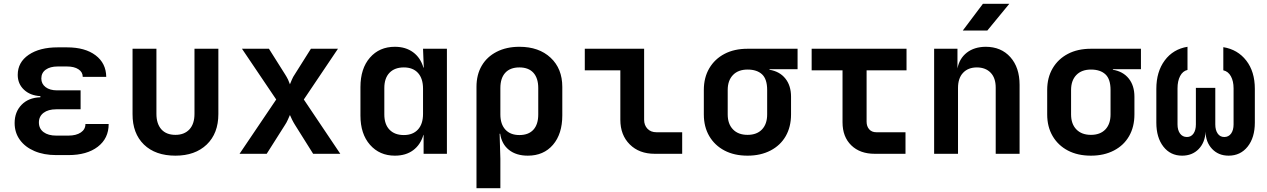

<svg xmlns="http://www.w3.org/2000/svg" viewBox="-20 -805 6630 1005"><path d="M337.9 6.8H274.4Q209.5 6.8 160.4 -14.2Q111.3 -35.2 84 -73Q56.6 -110.8 56.6 -161.1Q56.6 -219.2 93 -256.6Q129.4 -293.9 191.4 -295.9V-301.8Q138.2 -304.7 105.5 -335.4Q72.8 -366.2 72.8 -413.1Q72.8 -479 130.1 -518.1Q187.5 -557.1 281.7 -557.1H331.1Q425.3 -557.1 480.2 -515.6Q535.2 -474.1 536.1 -402.8H413.1Q413.1 -427.7 390.6 -442.4Q368.2 -457 331.1 -457H281.7Q242.7 -457 219.5 -440.4Q196.3 -423.8 196.3 -394Q196.3 -366.2 218.5 -349.1Q240.7 -332 279.3 -332H401.9V-232.9H274.4Q232.4 -232.9 208 -214.4Q183.6 -195.8 183.6 -164.1Q183.6 -131.8 208 -113.5Q232.4 -95.2 274.4 -95.2H337.9Q378.9 -95.2 403.1 -111.6Q427.2 -127.9 427.2 -155.8H548.8Q548.8 -80.6 491.9 -36.9Q435.1 6.8 337.9 6.8Z M898.4 9.8Q793.5 9.8 733.4 -48.3Q673.3 -106.9 673.8 -208V-549.8H798.8V-209Q798.8 -157.2 824.7 -127.9Q850.6 -99.1 898.4 -99.1Q944.8 -99.1 971.7 -127.9Q998 -156.7 998 -209V-549.8H1123V-208Q1123 -106.9 1062 -48.3Q1001 9.8 898.4 9.8Z M1233.9 0 1425.8 -284.2 1246.6 -549.8H1387.7L1472.7 -415Q1480.5 -402.8 1487.8 -388.2Q1494.6 -373 1497.6 -363.8Q1501 -372.6 1507.8 -388.2Q1514.2 -403.3 1522.5 -415L1607.4 -549.8H1749L1570.3 -284.2L1761.2 0H1619.1L1524.4 -150.9Q1516.6 -163.1 1508.8 -178.7Q1501.5 -194.3 1497.6 -203.1Q1493.7 -194.3 1486.8 -178.7Q1480 -163.1 1471.7 -150.9L1376 0Z M2046.9 9.8Q1966.8 9.8 1916.7 -47.1Q1866.7 -104 1866.7 -200.2V-349.1Q1866.7 -446.3 1916.3 -503.2Q1965.8 -560.1 2046.9 -560.1Q2103.5 -560.1 2142.3 -531.5Q2181.2 -502.9 2196.3 -451.2H2198.2L2194.3 -549.8H2319.3V0H2197.3V-99.1H2196.3Q2181.2 -47.4 2142.8 -18.8Q2104.5 9.8 2046.9 9.8ZM2093.8 -98.1Q2141.1 -98.1 2167.7 -127Q2194.3 -155.8 2194.3 -209V-340.8Q2194.3 -394 2168 -423.1Q2141.6 -452.1 2093.8 -452.1Q2045.9 -452.1 2018.8 -424.1Q1991.7 -396 1991.7 -344.2V-206.1Q1991.7 -154.3 2018.8 -126.2Q2045.9 -98.1 2093.8 -98.1Z M2474.1 180.2V-350.1Q2474.1 -414.1 2501.5 -460.9Q2528.8 -507.8 2579.8 -533.9Q2630.9 -560.1 2698.7 -560.1Q2800.8 -560.1 2862.1 -502.9Q2923.3 -445.8 2923.3 -350.1V-201.2Q2923.3 -104 2874.5 -47.1Q2825.7 9.8 2742.7 9.8Q2682.1 9.8 2644 -20.5Q2606 -50.8 2598.1 -105H2595.2L2599.1 25.9V180.2ZM2698.7 -98.1Q2746.6 -98.1 2772 -126Q2797.4 -153.8 2797.4 -206.1V-344.2Q2797.4 -396 2772 -424.1Q2746.6 -452.1 2698.7 -452.1Q2650.4 -452.1 2624.8 -424.1Q2599.1 -396 2599.1 -344.2V-206.1Q2599.1 -155.3 2625.2 -126.7Q2651.4 -98.1 2698.7 -98.1Z M3406.7 0Q3325.7 0 3276.4 -49.1Q3227.1 -98.1 3227.1 -178.2V-437H3041V-549.8H3351.6V-178.2Q3351.6 -149.4 3369.1 -131.1Q3386.7 -112.8 3415.5 -112.8H3550.8V0Z M3893.1 9.8Q3823.2 9.8 3772.2 -17.1Q3721.2 -43.9 3692.6 -92.5Q3664.1 -141.1 3664.1 -206.1V-334Q3664.1 -398.9 3692.6 -447.5Q3721.2 -496.1 3772.2 -522.9Q3823.2 -549.8 3893.1 -549.8H4154.8V-442.9H4007.8V-439.9Q4061 -431.2 4090.8 -394Q4120.6 -356.9 4120.6 -298.8V-206.1Q4120.6 -141.1 4092.8 -92.5Q4064.9 -43.9 4013.2 -17.1Q3961.4 9.8 3893.1 9.8ZM3893.1 -99.1Q3941.4 -99.1 3968.5 -127.4Q3995.6 -155.8 3995.6 -206.1V-334Q3995.6 -391.1 3968.8 -416Q3941.9 -440.9 3893.1 -440.9Q3844.2 -440.9 3816.7 -412.4Q3789.1 -383.8 3789.1 -334V-206.1Q3789.1 -156.2 3816.7 -127.7Q3844.2 -99.1 3893.1 -99.1Z M4558.1 0Q4481.4 0 4435.8 -44.4Q4390.1 -88.9 4390.1 -165V-437H4228.5V-549.8H4725.1V-437H4516.1V-168Q4516.1 -144 4529.5 -128.4Q4543 -112.8 4566.9 -112.8H4719.7V0Z M5019.5 -645 5125 -785.2H5263.2L5147.9 -645ZM4869.6 0V-549.8H4991.7V-446.8Q5001.5 -498.5 5040.5 -529.3Q5079.6 -559.6 5139.2 -560.1Q5220.2 -560.1 5268.6 -505.9Q5316.9 -451.7 5316.9 -360.8V0H5191.9V-346.2Q5191.9 -397 5165.5 -424.3Q5139.2 -451.7 5093.8 -452.1Q5047.4 -452.1 5021 -423.8Q4994.6 -396 4994.6 -344.2V0Z M5690.4 9.8Q5620.6 9.8 5569.6 -17.1Q5518.6 -43.9 5490 -92.5Q5461.4 -141.1 5461.4 -206.1V-334Q5461.4 -398.9 5490 -447.5Q5518.6 -496.1 5569.6 -522.9Q5620.6 -549.8 5690.4 -549.8H5952.1V-442.9H5805.2V-439.9Q5858.4 -431.2 5888.2 -394Q5918 -356.9 5918 -298.8V-206.1Q5918 -141.1 5890.1 -92.5Q5862.3 -43.9 5810.5 -17.1Q5758.8 9.8 5690.4 9.8ZM5690.4 -99.1Q5738.8 -99.1 5765.9 -127.4Q5793 -155.8 5793 -206.1V-334Q5793 -391.1 5766.1 -416Q5739.3 -440.9 5690.4 -440.9Q5641.6 -440.9 5614 -412.4Q5586.4 -383.8 5586.4 -334V-206.1Q5586.4 -156.2 5614 -127.7Q5641.6 -99.1 5690.4 -99.1Z M6167.5 9.8Q6106.4 9.8 6069.6 -37.6Q6032.7 -85 6032.7 -163.1V-339.8Q6032.7 -429.7 6076.7 -488.8Q6120.6 -547.9 6195.8 -560.1V-439Q6170.9 -433.1 6157.2 -407Q6143.6 -380.9 6143.6 -342.8V-153.8Q6143.6 -124 6156.7 -106Q6169.9 -87.9 6192.9 -87.9Q6214.8 -87.9 6227.3 -106Q6239.7 -124 6239.7 -153.8V-345.2H6341.3V-153.8Q6341.3 -124 6353.8 -106Q6366.2 -87.9 6388.2 -87.9Q6411.1 -87.9 6424.1 -106Q6437 -124 6437 -153.8V-342.8Q6437 -379.9 6423.1 -405.5Q6409.2 -431.2 6383.3 -437V-558.1Q6458.5 -545.9 6503.4 -488Q6548.3 -430.2 6548.3 -339.8V-163.1Q6548.3 -85 6510.7 -37.6Q6473.1 9.8 6411.1 9.8Q6357.9 9.8 6324.5 -25.6Q6291 -61 6290.5 -116.2Q6287.6 -59.1 6254.2 -24.7Q6220.7 9.8 6167.5 9.8Z"/></svg>

Font: UDEV Gothic 35
Style: Bold
Weight: 700
Version: v2.1.0; ttfautohint (v1.8.4.7-5d5b-dirty) -l 6 -r 45 -G 200 